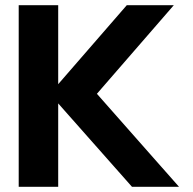

<svg xmlns="http://www.w3.org/2000/svg" viewBox="-20 -719 741 739"><path d="M52 -699H204V-395L468 -699H649L353 -358L669 0H488L204 -321V0H52Z"/></svg>

Font: Prompt SemiBold
Style: Regular
Weight: 600
Designer: Katatrad Team
Foundry: CadsonDemak
Version: Version 1.001